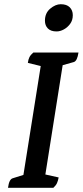

<svg xmlns="http://www.w3.org/2000/svg" viewBox="-20 -890 392 910"><path d="M18 0Q23 -40 40 -45L91 -61L173 -577L112 -592Q114 -608 119.5 -619Q125 -630 138 -641H352Q346 -601 330 -596L277 -581L195 -63L258 -49Q255 -33 250 -22Q245 -11 233 0ZM248 -741Q221 -741 207 -755Q193 -769 193 -792Q193 -828 218 -849Q243 -870 268 -870Q296 -870 310.5 -855.5Q325 -841 325 -818Q325 -794 312.5 -777Q300 -760 282.5 -750.5Q265 -741 248 -741Z"/></svg>

Font: Petrona SemiBold
Style: Italic
Weight: 600
Italic angle: -9°
Designer: Ringo R. Seeber
Foundry: Ringo R. Seeber
Version: Version 2.001; ttfautohint (v1.8.3)